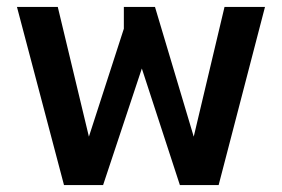

<svg xmlns="http://www.w3.org/2000/svg" viewBox="-20 -543 816 555"><path d="M278 -8H165L29 -523H147L237 -148L338 -460V-523H428L540 -148L629 -523H746L612 -8H500L390 -345Z"/></svg>

Font: Kanit Cyrillic
Style: Regular
Weight: 400
Designer: Katatrad Team, Sasha Pavljenko
Foundry: CadsonDemak, Pavljenko + Design
Version: Version 1.002;Fontself Maker 3.5.7